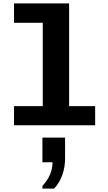

<svg xmlns="http://www.w3.org/2000/svg" viewBox="-20 -741 640 1136"><path d="M63 0V-113H233V-606H63V-721H389V-113H543V0ZM231 375V359Q261 327 276 291.5Q291 256 291 219H231V73H365V197Q365 247 349 293.5Q333 340 300 375Z"/></svg>

Font: Chivo Mono Medium
Style: Bold
Weight: 700
Monospace: yes
Version: Version 1.008